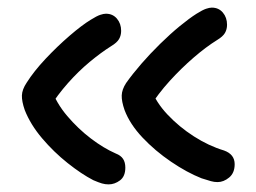

<svg xmlns="http://www.w3.org/2000/svg" viewBox="-20 -502 673 504"><path d="M551 -24Q542 -24 533.5 -26.5Q525 -29 509 -34Q471 -49 429 -77.5Q387 -106 354 -141Q321 -176 307 -213Q299 -236 299.5 -251.5Q300 -267 311 -284Q328 -308 351 -334.5Q374 -361 400.5 -387Q427 -413 452 -433.5Q477 -454 496 -466Q512 -476 521 -479Q530 -482 536 -482Q554 -482 565 -469Q576 -456 576 -437Q576 -425 570.5 -415.5Q565 -406 550 -397Q521 -379 488.5 -351Q456 -323 425.5 -289.5Q395 -256 371 -218L377 -268Q389 -234 419.5 -201.5Q450 -169 489 -144Q528 -119 568 -107Q582 -102 589 -93Q596 -84 596 -71Q596 -48 581.5 -36Q567 -24 551 -24ZM265 -18Q256 -18 247.5 -20.5Q239 -23 225 -29Q194 -45 157.5 -74Q121 -103 90.5 -139Q60 -175 45 -213Q37 -236 37.5 -251.5Q38 -267 50 -285Q69 -315 99.5 -347.5Q130 -380 162.5 -408Q195 -436 218 -450Q234 -460 243 -463Q252 -466 258 -466Q276 -466 287 -453Q298 -440 298 -421Q298 -409 292.5 -399.5Q287 -390 272 -381Q245 -364 215.5 -339.5Q186 -315 158.5 -284Q131 -253 109 -218L114 -270Q128 -231 156.5 -197.5Q185 -164 218.5 -138.5Q252 -113 284 -99Q297 -94 303 -85Q309 -76 309 -62Q309 -39 295 -28.5Q281 -18 265 -18Z"/></svg>

Font: Shantell Sans Light
Style: Regular
Weight: 400
Version: Version 1.011;[c5ecc13dd]